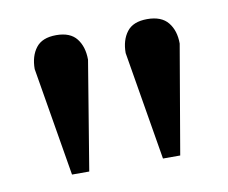

<svg xmlns="http://www.w3.org/2000/svg" viewBox="-46 -769 484 407"><g transform="rotate(-10 196.0 -565.5)"><path d="M79.1 -417 40 -650.9Q40 -678.7 53.5 -696.3Q66.9 -713.9 97.2 -713.9Q127.4 -713.9 141.1 -696.3Q154.8 -678.7 154.8 -650.9L116.2 -417ZM274.9 -417 235.8 -650.9Q235.8 -678.7 249.3 -696.3Q262.7 -713.9 293 -713.9Q323.7 -713.9 337.9 -696.3Q352.1 -678.7 352.1 -650.9L312 -417Z"/></g></svg>

Font: Charis SIL Eur
Style: Bold
Weight: 700
Foundry: SIL International
Version: Version 5.000